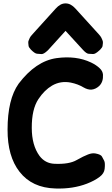

<svg xmlns="http://www.w3.org/2000/svg" viewBox="-20 -1083 659 1127"><path d="M396 -598.1Q438 -589.4 469.7 -570.3Q495.6 -555.2 518.1 -557.1Q542 -559.6 562.5 -578.6Q586.9 -602.5 584.5 -644.5Q583 -666 564.9 -682.6Q544.9 -701.7 514.2 -716.3Q426.8 -757.8 311 -741.7Q189.9 -724.1 89.4 -591.8Q24.4 -500 24.4 -321.8Q23.9 -165 94.7 -74.7Q168 19.5 305.2 23.4Q407.7 26.9 490.2 -4.9Q535.6 -22.5 564.9 -44.9Q591.3 -64.9 594.2 -91.3Q598.1 -127 591.6 -139.4Q585 -151.9 578.4 -164.1Q571.8 -176.3 541 -182.1Q521 -186 496.6 -176.3Q470.7 -166.5 430.2 -143.6Q385.7 -117.7 299.3 -121.6Q245.1 -124 211.9 -168Q166.5 -230 166.5 -332.5Q166 -441.9 205.6 -501.5Q240.7 -554.2 285.6 -580.6Q336.4 -609.9 396 -598.1ZM364.7 -1063Q334.5 -1063.5 306.6 -1032.2L171.9 -883.3Q158.2 -868.7 155 -861.1Q151.9 -853.5 148.4 -845.9Q145 -838.4 146 -830.3Q147 -822.3 147.7 -814Q148.4 -805.7 161.1 -792Q184.1 -768.6 197.3 -767.6Q210.4 -766.6 223.4 -765.6Q236.3 -764.6 259.3 -786.1Q261.2 -788.1 263.7 -790.5L364.7 -901.9L466.8 -790.5Q487.3 -768.1 500.2 -767.3Q513.2 -766.6 526.1 -765.9Q539.1 -765.1 562 -786.1Q565.4 -789.1 568.4 -792Q581.1 -805.2 582 -813.5Q583 -821.8 584 -829.8Q585 -837.9 581.8 -845.7Q578.6 -853.5 575.2 -861.1Q571.8 -868.7 558.6 -883.3L422.9 -1032.7Q395 -1063.5 364.7 -1063Z"/></svg>

Font: Comic Relief
Style: Bold
Weight: 700
Designer: Jeff Davis
Foundry: Loudifier
Version: Version 1.200; ttfautohint (v1.8.4.7-5d5b)